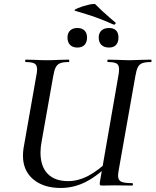

<svg xmlns="http://www.w3.org/2000/svg" viewBox="-20 -921 772 953"><path d="M94 -148Q94 -167 97 -186L160 -544Q164 -561 164 -577Q164 -598 151.5 -605.5Q139 -613 107 -613Q105 -613 105 -619Q105 -625 107 -625L151 -624Q189 -622 212 -622Q237 -622 277 -624L321 -625Q324 -625 324 -619Q324 -613 321 -613Q292 -613 278 -607Q264 -601 256.5 -586.5Q249 -572 244 -542L187 -221Q181 -190 181 -164Q181 -95 216.5 -58.5Q252 -22 318 -22Q367 -22 416 -47Q465 -72 531 -134L543 -124Q469 -51 408.5 -19.5Q348 12 281 12Q196 12 145 -31Q94 -74 94 -148ZM476 -19 567 -542Q571 -561 571 -577Q571 -598 559 -605.5Q547 -613 515 -613Q513 -613 513 -619Q513 -625 515 -625L559 -624Q599 -622 622 -622Q644 -622 684 -624L730 -625Q732 -625 732 -619Q732 -613 730 -613Q701 -613 686.5 -607.5Q672 -602 664.5 -588Q657 -574 652 -544L570 -81Q566 -57 566 -50Q566 -27 581 -19.5Q596 -12 636 -12Q640 -12 640 -6Q640 0 636 0L549 -1L488 0Q478 0 476 -3Q474 -6 476 -19ZM470 -735Q470 -757 483.5 -769.5Q497 -782 521 -782Q544 -782 556 -770Q568 -758 568 -735Q568 -711 556 -698Q544 -685 521 -685Q497 -685 483.5 -698Q470 -711 470 -735ZM315 -735Q315 -757 328 -769.5Q341 -782 364 -782Q387 -782 399.5 -769.5Q412 -757 412 -735Q412 -711 399.5 -698Q387 -685 364 -685Q341 -685 328 -698Q315 -711 315 -735ZM354 -867Q342 -870 365 -880Q388 -890 418 -897Q448 -904 453 -900Q483 -869 525 -833Q535 -825 553 -809Q554 -808 554 -806Q554 -803 551 -800.5Q548 -798 544 -799Q495 -821 454 -835.5Q413 -850 354 -867Z"/></svg>

Font: Cormorant Infant SemiBold
Style: Italic
Weight: 600
Italic angle: -10°
Designer: Christian Thalmann (Catharsis Fonts)
Foundry: Catharsis Fonts
Version: Version 4.000